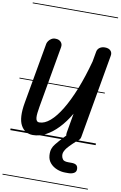

<svg xmlns="http://www.w3.org/2000/svg" viewBox="-166 -1312 1144 1822"><g transform="rotate(10 406.0 -401.0)"><path d="M213.5 9Q135 9 97 -61.2Q59 -131.5 85 -279L189 -866.5Q191.5 -879 201.8 -893.8Q212 -908.5 229.2 -919Q246.5 -929.5 269 -928.5Q301 -928.5 319.8 -908.5Q338.5 -888.5 333 -858L229 -264.5Q223.5 -232.5 220.5 -206Q217.5 -179.5 219 -160Q220.5 -140.5 228.8 -130Q237 -119.5 253.5 -119.5Q304 -119.5 356.8 -165Q409.5 -210.5 461.5 -296.2Q513.5 -382 561.8 -503.2Q610 -624.5 651 -776L668.5 -874.5Q673 -899 693.2 -913.8Q713.5 -928.5 744 -928.5Q780.5 -928.5 798.8 -909.2Q817 -890 811.5 -860.5L670 -52.5Q665 -25.5 641.8 -12.8Q618.5 0 594 0Q564 0 542.2 -17.2Q520.5 -34.5 527 -70L559.5 -257.5Q510.5 -173.5 453.5 -114Q396.5 -54.5 335.8 -22.8Q275 9 213.5 9ZM213.5 9Q135 9 97 -61.2Q59 -131.5 85 -279L189 -866.5Q191.5 -879 201.8 -893.8Q212 -908.5 229.2 -919Q246.5 -929.5 269 -928.5Q301 -928.5 319.8 -908.5Q338.5 -888.5 333 -858L229 -264.5Q223.5 -232.5 220.5 -206Q217.5 -179.5 219 -160Q220.5 -140.5 228.8 -130Q237 -119.5 253.5 -119.5Q304 -119.5 356.8 -165Q409.5 -210.5 461.5 -296.2Q513.5 -382 561.8 -503.2Q610 -624.5 651 -776L668.5 -874.5Q673 -899 693.2 -913.8Q713.5 -928.5 744 -928.5Q780.5 -928.5 798.8 -909.2Q817 -890 811.5 -860.5L670 -52.5Q665 -25.5 641.8 -12.8Q618.5 0 594 0Q564 0 542.2 -17.2Q520.5 -34.5 527 -70L559.5 -257.5Q510.5 -173.5 453.5 -114Q396.5 -54.5 335.8 -22.8Q275 9 213.5 9ZM578 306.5Q537 306.5 498 291Q459 275.5 432.8 245.8Q406.5 216 403 173.5Q400 135 408.8 109Q417.5 83 437 59.5Q450.5 42.5 469 21.5Q487.5 0.5 506.8 -20Q526 -40.5 542 -56Q555.5 -69 571.5 -75.8Q587.5 -82.5 609.5 -82.5Q626 -82.5 642.5 -74.5Q659 -66.5 664.8 -53.5Q670.5 -40.5 654 -25.5Q629 -3 597.2 27.8Q565.5 58.5 547.5 81Q537 94.5 528.2 113.8Q519.5 133 523 156Q525.5 174.5 538 189.8Q550.5 205 592.5 205H622Q652 205 667.5 216.5Q683 228 683.5 255.5Q684 281.5 662 294Q640 306.5 609.5 306.5ZM-5 420.5H817.5V428.5H-5ZM-5 -16H817.5V0H-5ZM-5 -505.5H817.5V-497.5H-5ZM-5 -1230H817.5V-1222H-5Z"/></g></svg>

Font: Edu VIC WA NT Pre Guide
Style: Regular
Weight: 400
Designer: Tina and Corey Anderson, Eben Sorkin, Mirko Velimirovic
Foundry: Google for Education
Version: Version 1.000